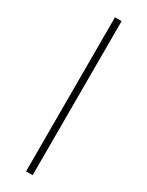

<svg xmlns="http://www.w3.org/2000/svg" viewBox="-236 -801 750 981"><g transform="rotate(30 139.0 -310.5)"><path d="M122 -765H161V144H122Z"/></g></svg>

Font: Roboto Serif Thin
Style: Italic
Weight: 250
Italic angle: -10°
Version: Version 1.007